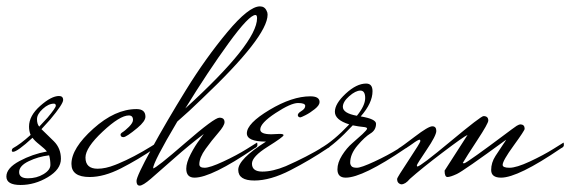

<svg xmlns="http://www.w3.org/2000/svg" viewBox="-41 -541 1788 602"><path d="M61 -109Q13 -65 0 -65Q-4 -65 -4 -69Q-4 -73 -1 -76Q23 -89 55 -118Q50 -130 50 -144Q50 -178 85 -209Q120 -240 144 -240Q157 -240 157 -227.5Q157 -215 117 -167Q113 -162 108 -157Q103 -152 97.5 -145.5Q92 -139 89 -136Q94 -131 107 -118.5Q120 -106 128 -98Q150 -76 150 -43Q150 -10 109 14.5Q68 39 23.5 39Q-21 39 -21 12.5Q-21 -14 20 -36Q61 -58 106 -66Q100 -74 83.5 -87Q67 -100 61 -109ZM113 -54Q79 -50 49 -35.5Q19 -21 19 -1.5Q19 18 46.5 18Q74 18 95.5 5Q117 -8 117 -24Q117 -40 113 -54ZM82 -144 108 -172Q134 -203 134 -209.5Q134 -216 128 -216Q111 -216 93 -199.5Q75 -183 75 -167.5Q75 -152 82 -144Z M330 -28Q378 -48 433 -82L452 -94Q453 -92 453 -86Q453 -80 444 -76Q391 -40 338 -13Q285 14 240 14Q183 14 183 -27Q183 -76 251.5 -137.5Q320 -199 387 -199Q415 -199 415 -175Q415 -161 390 -140Q355 -111 346 -111Q337 -111 337 -119Q337 -122 341 -125Q351 -131 363.5 -143.5Q376 -156 376 -165Q376 -179 363 -179Q335 -179 281 -128.5Q227 -78 227 -47Q227 -12 265 -12Q290 -12 320 -24Z M439 -13Q448 -13 539.5 -92.5Q631 -172 647 -172Q663 -172 663 -158Q663 -147 643 -124Q623 -101 603.5 -74Q584 -47 584 -26Q584 -15 600.5 -15Q617 -15 659 -34.5Q701 -54 733 -74L765 -94Q766 -92 766 -86Q766 -80 757 -76Q622 16 569 16Q543 16 543 -12Q543 -31 557 -58Q571 -85 585 -103L598 -121Q553 -87 505 -44.5Q457 -2 432 19.5Q407 41 397 41Q387 41 387 26.5Q387 12 434 -74Q481 -160 542.5 -259.5Q604 -359 671.5 -440Q739 -521 774 -521Q789 -521 795 -507Q798 -502 798 -495Q798 -426 591 -230Q552 -192 515 -160Q439 -32 439 -13ZM765 -484Q765 -494 760 -494Q740 -494 676 -406Q612 -318 540 -201Q765 -406 765 -484Z M793 -97Q733 -97 733 -123Q733 -154 804 -196.5Q875 -239 932 -239Q961 -239 961 -221Q961 -211 946 -199Q931 -187 917 -180Q903 -173 901 -173Q895 -173 893 -178Q891 -185 903.5 -192.5Q916 -200 916 -209Q916 -218 893.5 -218Q871 -218 823 -186.5Q775 -155 775 -135Q775 -120 810 -120Q816 -120 832 -121Q848 -122 848 -117Q848 -112 798.5 -81Q749 -50 749 -28Q749 -3 781.5 -3Q814 -3 855 -20Q921 -49 975 -82L994 -94Q995 -92 995 -86Q995 -80 986 -76Q933 -40 870 -7.5Q807 25 756.5 25Q706 25 706 -8.5Q706 -42 793 -97Z M972 -67Q968 -65 964.5 -65Q961 -65 961 -69Q961 -73 964 -76Q1005 -99 1054 -151Q1009 -165 1009 -190.5Q1009 -216 1043 -247.5Q1077 -279 1107 -279Q1127 -279 1127 -255Q1127 -218 1090 -176Q1138 -168 1138 -153Q1138 -133 1120.5 -122.5Q1103 -112 1080 -85Q1057 -58 1057 -31Q1057 -25 1061 -20Q1065 -15 1078 -15Q1091 -15 1133 -34.5Q1175 -54 1207 -74L1239 -94Q1240 -92 1240 -86Q1240 -80 1231 -76Q1096 16 1043 16Q1017 16 1017 -10Q1017 -31 1031.5 -54Q1046 -77 1063.5 -92Q1081 -107 1095.5 -120.5Q1110 -134 1110 -138Q1110 -142 1097.5 -143Q1085 -144 1065 -148Q1010 -89 972 -67ZM1034 -206Q1034 -186 1078 -178Q1104 -210 1104 -233.5Q1104 -257 1089 -257Q1074 -257 1054 -239.5Q1034 -222 1034 -206Z M1242 -83 1217 -67Q1213 -65 1209.5 -65Q1206 -65 1206 -69Q1206 -73 1209 -76Q1217 -80 1259.5 -112.5Q1302 -145 1314.5 -145Q1327 -145 1327 -130.5Q1327 -116 1296.5 -71Q1266 -26 1266 -22.5Q1266 -19 1268 -19Q1277 -19 1372 -98Q1467 -177 1475 -177Q1490 -177 1490 -163Q1490 -154 1455.5 -101.5Q1421 -49 1410 -30Q1411 -29 1414.5 -29Q1418 -29 1455 -55.5Q1492 -82 1532 -112Q1572 -142 1579 -146.5Q1586 -151 1592 -151Q1604 -150 1604 -137Q1604 -132 1569.5 -84.5Q1535 -37 1535 -24Q1535 -15 1556.5 -15Q1578 -15 1620 -34.5Q1662 -54 1694 -74L1726 -94Q1727 -92 1727 -86Q1727 -80 1718 -76Q1583 16 1530 16Q1499 16 1499 -8Q1499 -31 1512.5 -52Q1526 -73 1536 -87.5Q1546 -102 1546 -103Q1412 -5 1391.5 4.5Q1371 14 1362 14Q1353 14 1353 -6L1425 -118Q1413 -113 1347 -63Q1281 -13 1244 20Q1230 37 1217 37Q1204 34 1204 20Q1204 16 1240.5 -39Q1277 -94 1277 -98.5Q1277 -103 1274.5 -103Q1272 -103 1266 -99.5Q1260 -96 1252 -90Q1244 -84 1242 -83Z"/></svg>

Font: Mr De Haviland
Style: Regular
Weight: 400
Designer: Alejandro Paul
Foundry: Alejandro Paul
Version: Version 1.000